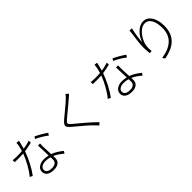

<svg xmlns="http://www.w3.org/2000/svg" viewBox="261 -2110 3478 3478"><g transform="rotate(-45 2000.0 -370.5)"><path d="M109 -616Q160 -610 225 -610Q293 -610 347 -615Q379 -723 381 -790L441 -784Q437 -770 428 -732Q411 -658 400 -622Q486 -633 566 -660L568 -609Q477 -585 384 -572Q347 -466 287 -351Q226 -234 166 -156L114 -184Q174 -252 237 -365Q295 -470 331 -566Q283 -562 224 -562Q181 -562 113 -564ZM516 -10Q577 -10 609 -40Q635 -66 635 -106Q635 -145 634 -168Q580 -185 521 -185Q461 -185 423 -160Q385 -135 385 -96Q385 -10 516 -10ZM336 -92Q336 -156 393 -194Q445 -229 521 -229Q577 -229 632 -216Q631 -250 628 -325Q623 -435 622 -480H675Q672 -442 674 -391Q674 -387 674 -385Q675 -357 679 -268Q681 -223 682 -201Q781 -166 886 -79L858 -35Q769 -114 684 -150Q685 -129 685 -94Q685 -37 645 -1Q600 38 521 38Q439 38 391 8Q336 -27 336 -92ZM669 -601 694 -641Q747 -617 816 -577Q883 -538 918 -511L888 -467Q854 -499 784 -540Q726 -575 669 -601Z M1223 -387Q1226 -422 1291 -478Q1314 -498 1381 -553Q1544 -686 1590 -734Q1620 -764 1635 -789L1685 -745Q1676 -738 1650 -714Q1633 -699 1628 -695Q1566 -639 1360 -471Q1341 -455 1332 -448Q1283 -406 1283.5 -383.5Q1284 -361 1336 -319Q1422 -250 1524 -162Q1644 -58 1710 9L1665 49Q1657 40 1636.5 19Q1616 -2 1608 -11Q1536 -90 1286 -294Q1220 -348 1223 -387Z M2109 -616Q2160 -610 2225 -610Q2293 -610 2347 -615Q2379 -723 2381 -790L2441 -784Q2437 -770 2428 -732Q2411 -658 2400 -622Q2486 -633 2566 -660L2568 -609Q2477 -585 2384 -572Q2347 -466 2287 -351Q2226 -234 2166 -156L2114 -184Q2174 -252 2237 -365Q2295 -470 2331 -566Q2283 -562 2224 -562Q2181 -562 2113 -564ZM2516 -10Q2577 -10 2609 -40Q2635 -66 2635 -106Q2635 -145 2634 -168Q2580 -185 2521 -185Q2461 -185 2423 -160Q2385 -135 2385 -96Q2385 -10 2516 -10ZM2336 -92Q2336 -156 2393 -194Q2445 -229 2521 -229Q2577 -229 2632 -216Q2631 -250 2628 -325Q2623 -435 2622 -480H2675Q2672 -442 2674 -391Q2674 -387 2674 -385Q2675 -357 2679 -268Q2681 -223 2682 -201Q2781 -166 2886 -79L2858 -35Q2769 -114 2684 -150Q2685 -129 2685 -94Q2685 -37 2645 -1Q2600 38 2521 38Q2439 38 2391 8Q2336 -27 2336 -92ZM2669 -601 2694 -641Q2747 -617 2816 -577Q2883 -538 2918 -511L2888 -467Q2854 -499 2784 -540Q2726 -575 2669 -601Z M3228 -383Q3228 -491 3260 -705Q3267 -753 3268 -780L3328 -778Q3311 -719 3296 -616Q3283 -531 3278 -461Q3307 -560 3382 -637Q3467 -725 3561 -725Q3657 -725 3716 -635Q3776 -543 3776 -392Q3776 -201 3660 -92Q3559 2 3367 36L3336 -11Q3724 -68 3724 -391Q3724 -518 3683 -594Q3638 -678 3554 -678Q3493 -678 3432 -626Q3377 -579 3336 -505Q3297 -432 3288 -366Q3280 -305 3289 -235L3238 -231Q3228 -321 3228 -383Z"/></g></svg>

Font: Source Han Sans Light
Style: Regular
Weight: 300
Designer: Ryoko NISHIZUKA Ë•øÂ°öÊ∂ºÂ≠ê (kana & ideographs); Paul D. Hunt (Latin, Greek & Cyrillic); Wenlong ZHANG Âº†ÊñáÈæô (bopom
Foundry: Adobe Systems Incorporated
Version: Version 1.004;PS 1.004;hotconv 1.0.82;makeotf.lib2.5.63406; 